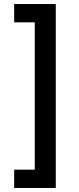

<svg xmlns="http://www.w3.org/2000/svg" viewBox="-20 -820 390 950"><path d="M256 110H50V19.5H152V-709.5H50V-800H256Z"/></svg>

Font: Geologica Thin Roman Medium
Style: Regular
Weight: 500
Version: Version 1.010;gftools[0.9.28]